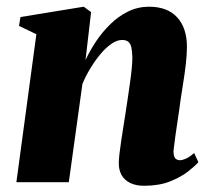

<svg xmlns="http://www.w3.org/2000/svg" viewBox="-20 -556 640 586"><path d="M241 -372.5Q254 -401 273 -429.5Q292 -458 316.8 -482.2Q341.5 -506.5 371.2 -521Q401 -535.5 435 -535.5Q491 -535.5 520.8 -503Q550.5 -470.5 550.5 -413Q550.5 -389.5 547.2 -361Q544 -332.5 539.2 -303.2Q534.5 -274 530.5 -247Q527.5 -222.5 523 -193.8Q518.5 -165 515 -139Q511.5 -113 509.5 -95.5Q509.5 -77.5 515.5 -72.2Q521.5 -67 528 -67Q536.5 -67 547.5 -71.8Q558.5 -76.5 572.5 -89L585.5 -61Q575.5 -49.5 553.8 -32.5Q532 -15.5 498.8 -2.2Q465.5 11 419.5 11Q395 11 377.5 2.5Q360 -6 351.2 -21.5Q342.5 -37 342.5 -58Q342.5 -67.5 344.5 -85.8Q346.5 -104 350 -126.8Q353.5 -149.5 357.2 -173Q361 -196.5 364 -216.5Q367.5 -239.5 371 -263Q374.5 -286.5 377.5 -308.2Q380.5 -330 382.2 -348.5Q384 -367 384 -380.5Q383.5 -400 380.8 -411.8Q378 -423.5 371.2 -428.8Q364.5 -434 352.5 -434Q337 -434 320 -422.2Q303 -410.5 286.5 -390.8Q270 -371 255.5 -347Q241 -323 231.5 -299.5L190 0H30L91 -451.5L38 -477L42.5 -504L235.5 -535.5L258 -519Z"/></svg>

Font: Merriweather 96pt Black
Style: Italic
Weight: 900
Italic angle: -7.8°
Version: Version 2.101